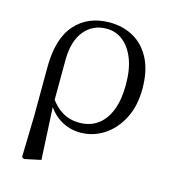

<svg xmlns="http://www.w3.org/2000/svg" viewBox="-110 -621 825 918"><g transform="rotate(15 303.0 -162.5)"><path d="M81.6 199.6 86.8 -5.5 87.6 -245.2Q87.6 -388.7 150.9 -459.6Q214.3 -530.6 321 -530.6Q387.7 -530.6 440.2 -500.8Q492.7 -471 522.9 -411.9Q553.2 -352.7 553.2 -264.3Q553.2 -178.8 520.7 -116.2Q488.2 -53.6 435.1 -19.5Q382 14.6 320.2 14.6Q263.7 14.6 217.5 -14.7Q171.4 -44.1 145.4 -97.7H142L155.8 -113.1Q182.3 -73.6 218.9 -51.7Q255.6 -29.8 302.7 -29.8Q355.4 -29.8 393.1 -56.9Q430.8 -83.9 451.3 -136.1Q471.7 -188.2 471.7 -263.1Q471.7 -339.4 450.8 -391.7Q429.8 -443.9 394.5 -471Q359.2 -498 315.3 -498Q245.8 -498 204.4 -447.1Q163.1 -396.2 162.1 -306.4L161.3 -94.1L160.8 -84.8L174.7 188.8L92.2 206.4Z"/></g></svg>

Font: Noto Serif JP
Style: Regular
Weight: 200
Designer: Ryoko NISHIZUKA 西塚涼子 (kana & ideographs); Frank Grießhammer (Latin, Greek & Cyrillic); Wenlong ZHANG 张文龙 (bopomofo); San
Foundry: Adobe
Version: Version 2.001;hotconv 1.1.0;makeotfexe 2.6.0